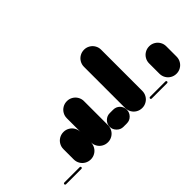

<svg xmlns="http://www.w3.org/2000/svg" viewBox="-46 -566 792 792"><g transform="rotate(-45 350.0 -170.0)"><path d="M5 -10Q3 -10 1.5 -8.5Q0 -7 0 -5Q0 -3 1.5 -1.5Q3 0 5 0H95Q97 0 98.5 -1.5Q100 -3 100 -5Q100 -7 98.5 -8.5Q97 -10 95 -10Z M100 -50.3H200V-110.3H100ZM150.3 -100Q136.3 -100 124.8 -93.3Q113.3 -86.7 106.7 -75.2Q100 -63.7 100 -50.3Q100 -36.3 106.7 -24.8Q113.3 -13.3 124.8 -6.7Q136.3 0 150.3 0Q163.7 0 175.2 -6.7Q186.7 -13.3 193.3 -24.8Q200 -36.3 200 -50.3Q200 -63.7 193.3 -75.2Q186.7 -86.7 175.2 -93.3Q163.7 -100 150.3 -100ZM150.3 -160Q136.3 -160 124.8 -153.3Q113.3 -146.7 106.7 -135.2Q100 -123.7 100 -110.3Q100 -96.3 106.7 -84.8Q113.3 -73.3 124.8 -66.7Q136.3 -60 150.3 -60Q163.7 -60 175.2 -66.7Q186.7 -73.3 193.3 -84.8Q200 -96.3 200 -110.3Q200 -123.7 193.3 -135.2Q186.7 -146.7 175.2 -153.3Q163.7 -160 150.3 -160Z M200 -50.3H300V-190.3H200ZM250.3 -100Q236.3 -100 224.8 -93.3Q213.3 -86.7 206.7 -75.2Q200 -63.7 200 -50.3Q200 -36.3 206.7 -24.8Q213.3 -13.3 224.8 -6.7Q236.3 0 250.3 0Q263.7 0 275.2 -6.7Q286.7 -13.3 293.3 -24.8Q300 -36.3 300 -50.3Q300 -63.7 293.3 -75.2Q286.7 -86.7 275.2 -93.3Q263.7 -100 250.3 -100ZM250.3 -240Q236.3 -240 224.8 -233.3Q213.3 -226.7 206.7 -215.2Q200 -203.7 200 -190.3Q200 -176.3 206.7 -164.8Q213.3 -153.3 224.8 -146.7Q236.3 -140 250.3 -140Q263.7 -140 275.2 -146.7Q286.7 -153.3 293.3 -164.8Q300 -176.3 300 -190.3Q300 -203.7 293.3 -215.2Q286.7 -226.7 275.2 -233.3Q263.7 -240 250.3 -240Z M340 -80Q324 -80 312 -68.5Q300 -57 300 -40Q300 -24 312 -12Q324 0 340 0H360Q377 0 388.5 -12Q400 -24 400 -40Q400 -57 388.5 -68.5Q377 -80 360 -80Z M400 -50.3H500V-290.3H400ZM450.3 -100Q436.3 -100 424.8 -93.3Q413.3 -86.7 406.7 -75.2Q400 -63.7 400 -50.3Q400 -36.3 406.7 -24.8Q413.3 -13.3 424.8 -6.7Q436.3 0 450.3 0Q463.7 0 475.2 -6.7Q486.7 -13.3 493.3 -24.8Q500 -36.3 500 -50.3Q500 -63.7 493.3 -75.2Q486.7 -86.7 475.2 -93.3Q463.7 -100 450.3 -100ZM450.3 -340Q436.3 -340 424.8 -333.3Q413.3 -326.7 406.7 -315.2Q400 -303.7 400 -290.3Q400 -276.3 406.7 -264.8Q413.3 -253.3 424.8 -246.7Q436.3 -240 450.3 -240Q463.7 -240 475.2 -246.7Q486.7 -253.3 493.3 -264.8Q500 -276.3 500 -290.3Q500 -303.7 493.3 -315.2Q486.7 -326.7 475.2 -333.3Q463.7 -340 450.3 -340Z M505 -10Q503 -10 501.5 -8.5Q500 -7 500 -5Q500 -3 501.5 -1.5Q503 0 505 0H595Q597 0 598.5 -1.5Q600 -3 600 -5Q600 -7 598.5 -8.5Q597 -10 595 -10Z M600 -50.3H700V-110.3H600ZM650.3 -100Q636.3 -100 624.8 -93.3Q613.3 -86.7 606.7 -75.2Q600 -63.7 600 -50.3Q600 -36.3 606.7 -24.8Q613.3 -13.3 624.8 -6.7Q636.3 0 650.3 0Q663.7 0 675.2 -6.7Q686.7 -13.3 693.3 -24.8Q700 -36.3 700 -50.3Q700 -63.7 693.3 -75.2Q686.7 -86.7 675.2 -93.3Q663.7 -100 650.3 -100ZM650.3 -160Q636.3 -160 624.8 -153.3Q613.3 -146.7 606.7 -135.2Q600 -123.7 600 -110.3Q600 -96.3 606.7 -84.8Q613.3 -73.3 624.8 -66.7Q636.3 -60 650.3 -60Q663.7 -60 675.2 -66.7Q686.7 -73.3 693.3 -84.8Q700 -96.3 700 -110.3Q700 -123.7 693.3 -135.2Q686.7 -146.7 675.2 -153.3Q663.7 -160 650.3 -160Z"/></g></svg>

Font: Wavefont Thin
Style: Regular
Weight: 100
Monospace: yes
Version: Version 3.005;gftools[0.9.33]